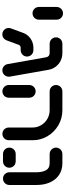

<svg xmlns="http://www.w3.org/2000/svg" viewBox="533 -1097 570 1676"><g transform="rotate(90 818.0 -259.0)"><path d="M40.7 -313.3V-468.5Q40.7 -483.7 48.1 -496.5Q55.6 -509.3 68.3 -516.7Q81.1 -524.1 96.3 -524.1Q111.5 -524.1 124.3 -516.7Q137 -509.3 144.4 -496.5Q151.9 -483.7 151.9 -468.5V-313.3Q151.9 -298.1 144.4 -285.4Q137 -272.6 124.3 -265.2Q111.5 -257.8 96.3 -257.8Q81.1 -257.8 68.3 -265.2Q55.6 -272.6 48.1 -285.4Q40.7 -298.1 40.7 -313.3Z M539.6 -40.4 480 -376.7Q477.4 -391.5 467.8 -399.4Q458.1 -407.4 443 -407.4H361.5Q346.3 -407.4 333.5 -414.8Q320.7 -422.2 313.3 -435Q305.9 -447.8 305.9 -463Q305.9 -478.1 313.3 -490.9Q320.7 -503.7 333.5 -511.1Q346.3 -518.5 361.5 -518.5H443Q479.6 -518.5 510.7 -503Q541.9 -487.4 562.6 -459.6Q583.3 -431.9 589.6 -395.9L648.9 -59.6Q649.6 -53.7 649.6 -51.1Q649.6 -37 642.6 -23.9Q635.6 -10.7 623 -2.6Q610.4 5.6 594.4 5.6Q574.1 5.6 558.5 -7.6Q543 -20.7 539.6 -40.4ZM224.1 -49.3Q224.1 -59.6 227.8 -69.3L266.7 -175.2Q276.7 -202.6 296.3 -223Q315.9 -243.3 342.2 -254.4Q368.5 -265.6 397.8 -265.6H418.1Q433.3 -265.6 446.1 -258.1Q458.9 -250.7 466.3 -238Q473.7 -225.2 473.7 -210Q473.7 -194.8 466.3 -182Q458.9 -169.3 446.1 -161.9Q433.3 -154.4 418.1 -154.4H397.8Q388.5 -154.4 381.3 -150Q374.1 -145.6 371.1 -137L331.9 -30.7Q325.9 -14.8 311.7 -4.6Q297.4 5.6 279.6 5.6Q264.4 5.6 251.7 -1.9Q238.9 -9.3 231.5 -21.9Q224.1 -34.4 224.1 -49.3Z M721.9 -50.4V-229.6Q721.9 -244.8 729.3 -257.6Q736.7 -270.4 749.4 -277.8Q762.2 -285.2 777.4 -285.2Q792.6 -285.2 805.4 -277.8Q818.1 -270.4 825.6 -257.6Q833 -244.8 833 -229.6V-50.4Q833 -35.2 825.6 -22.4Q818.1 -9.6 805.4 -2.2Q792.6 5.2 777.4 5.2Q762.2 5.2 749.4 -2.2Q736.7 -9.6 729.3 -22.4Q721.9 -35.2 721.9 -50.4ZM1148.5 5.2Q1133.3 5.2 1120.6 -2.2Q1107.8 -9.6 1100.4 -22.4Q1093 -35.2 1093 -50.4V-259.3Q1093 -299.3 1072.6 -333.3Q1052.2 -367.4 1017.6 -387.4Q983 -407.4 942.2 -407.4H777.4Q762.2 -407.4 749.4 -414.8Q736.7 -422.2 729.3 -435Q721.9 -447.8 721.9 -463Q721.9 -478.1 729.3 -490.9Q736.7 -503.7 749.4 -511.1Q762.2 -518.5 777.4 -518.5H942.2Q1013 -518.5 1073.1 -483.5Q1133.3 -448.5 1168.7 -388.9Q1204.1 -329.3 1204.1 -259.3V-50.4Q1204.1 -35.2 1196.7 -22.4Q1189.3 -9.6 1176.5 -2.2Q1163.7 5.2 1148.5 5.2Z M1483.7 -55.6V-293.3Q1483.7 -342.6 1466.3 -375Q1448.9 -407.4 1404.8 -407.4H1324.1Q1308.9 -407.4 1296.1 -414.8Q1283.3 -422.2 1275.9 -435Q1268.5 -447.8 1268.5 -463Q1268.5 -478.1 1275.9 -490.9Q1283.3 -503.7 1296.1 -511.1Q1308.9 -518.5 1324.1 -518.5H1404.8Q1464.4 -518.5 1507.2 -489.4Q1550 -460.4 1572.4 -409.4Q1594.8 -358.5 1594.8 -293.3V-55.6Q1594.8 -40.4 1587.4 -27.6Q1580 -14.8 1567.2 -7.4Q1554.4 0 1539.3 0Q1524.1 0 1511.3 -7.4Q1498.5 -14.8 1491.1 -27.6Q1483.7 -40.4 1483.7 -55.6ZM1268.5 -55.6Q1268.5 -70.7 1275.9 -83.5Q1283.3 -96.3 1296.1 -103.7Q1308.9 -111.1 1324.1 -111.1H1388.5Q1403.7 -111.1 1416.5 -103.7Q1429.3 -96.3 1436.7 -83.5Q1444.1 -70.7 1444.1 -55.6Q1444.1 -40.4 1436.7 -27.6Q1429.3 -14.8 1416.5 -7.4Q1403.7 0 1388.5 0H1324.1Q1308.9 0 1296.1 -7.4Q1283.3 -14.8 1275.9 -27.6Q1268.5 -40.4 1268.5 -55.6Z"/></g></svg>

Font: 26F Galaxy Hebrew Black
Style: Regular
Weight: 900
Designer: C₂₉H₂₅N₃O₅
Version: Version 1.000